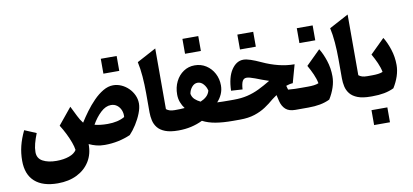

<svg xmlns="http://www.w3.org/2000/svg" viewBox="-94 -1184 3906 1817"><g transform="rotate(-10 1859.0 -276.0)"><path d="M833 13.7Q787.6 13.7 751.7 4.2Q715.8 -5.4 682.6 -21Q684.1 73.2 640.4 144.3Q596.7 215.3 517.6 254.9Q438.5 294.4 332.5 294.4Q188.5 294.4 112.1 226.1Q35.6 157.7 35.6 25.9Q35.6 -47.4 52.2 -114.7Q68.8 -182.1 104.5 -256.3L216.8 -209Q196.3 -157.2 185.1 -114.5Q173.8 -71.8 173.8 -32.7Q173.8 27.8 225.6 55.4Q277.3 83 356.4 83Q425.3 83 477.5 64.7Q529.8 46.4 550.8 12.2Q546.9 -19.5 531.5 -61.8Q516.1 -104 493.2 -150.4Q470.2 -196.8 442.9 -239.7L573.2 -398.9L621.6 -301.3Q631.8 -280.3 642.3 -263.7Q652.8 -247.1 666.5 -229.5Q695.8 -276.4 733.9 -328.4Q772 -380.4 816.7 -426Q861.3 -471.7 909.7 -500.2Q958 -528.8 1006.8 -528.8Q1046.9 -528.8 1084.7 -512Q1122.6 -495.1 1152.6 -465.8Q1182.6 -436.5 1200.4 -398.2Q1218.3 -359.9 1218.3 -317.4Q1218.3 -275.9 1198 -223.9Q1177.7 -171.9 1146 -122.1Q1114.3 -72.3 1080.6 -37.1Q1024.9 -12.7 962.6 0.5Q900.4 13.7 833 13.7ZM1058.1 -214.8Q1061.5 -248.5 1049.6 -279.1Q1037.6 -309.6 1012.9 -328.9Q988.3 -348.1 953.6 -348.1Q903.3 -348.1 855 -303Q806.6 -257.8 769 -191.4Q821.3 -177.2 894.5 -177.2Q993.2 -177.2 1058.1 -214.8ZM936 -795.9H1088.4V-652.8H936Z M1460.4 -802.7V-219.7Q1474.6 -208 1493.7 -201.9Q1512.7 -195.8 1542.5 -195.8H1543V0H1542.5Q1464.4 0 1416.7 -18.6Q1369.1 -37.1 1344.2 -68.4Q1319.3 -99.6 1310.8 -138.4Q1302.2 -177.2 1302.2 -217.3V-401.4Q1302.2 -483.9 1295.9 -562Q1289.6 -640.1 1275.4 -703.6Z M1798.8 -580.6Q1860.4 -580.6 1908.7 -549.3Q1957 -518.1 1984.6 -465.8Q2012.2 -413.6 2012.2 -350.6Q2012.2 -306.2 1995.1 -267.6Q1978 -229 1949.2 -198.2Q1973.6 -196.8 2006.1 -196.3Q2038.6 -195.8 2065.9 -195.8H2066.4V0H2065.9Q1970.2 0 1899.9 -12Q1829.6 -23.9 1776.4 -51.8Q1724.6 -26.4 1666.5 -13.2Q1608.4 0 1543 0Q1532.2 0 1526.9 -8.1Q1521.5 -16.1 1521.5 -38.6V-157.2Q1521.5 -179.7 1526.9 -187.7Q1532.2 -195.8 1543 -195.8Q1566.4 -195.8 1592.5 -196.5Q1618.7 -197.3 1636.7 -199.2Q1615.7 -226.6 1602.3 -261.5Q1588.9 -296.4 1588.9 -336.4Q1588.9 -406.2 1616.5 -461.4Q1644 -516.6 1691.7 -548.6Q1739.3 -580.6 1798.8 -580.6ZM1797.9 -413.6Q1766.6 -413.6 1743.2 -386Q1719.7 -358.4 1713.9 -321.8Q1720.2 -288.6 1742.9 -267.6Q1765.6 -246.6 1795.9 -232.4Q1830.1 -246.6 1853.5 -267.8Q1877 -289.1 1886.2 -322.3Q1878.9 -358.4 1854.5 -386Q1830.1 -413.6 1797.9 -413.6ZM1729.5 -847.2H1881.8V-704.1H1729.5Z M2262.2 -553.2Q2290.5 -553.2 2332 -539.3Q2373.5 -525.4 2428.2 -500Q2503.9 -464.8 2580.6 -445.6Q2657.2 -426.3 2733.4 -426.3L2685.1 -252.9Q2668.9 -252.4 2652.3 -248.5Q2635.7 -244.6 2620.1 -239.3L2630.9 -200.7Q2663.6 -197.3 2696 -196.5Q2728.5 -195.8 2763.2 -195.8H2775.4V0H2665.5Q2604.5 0 2572.5 -29.1Q2540.5 -58.1 2527.8 -109.9L2514.2 -168.5Q2502.9 -160.6 2491 -152.3Q2479 -144 2467.8 -135.3Q2429.2 -101.6 2382.6 -70.6Q2335.9 -39.6 2275.4 -19.8Q2214.8 0 2133.3 0H2066.4Q2055.7 0 2050.3 -8.1Q2044.9 -16.1 2044.9 -38.6V-157.2Q2044.9 -179.7 2050.3 -187.7Q2055.7 -195.8 2066.4 -195.8H2108.4Q2182.1 -195.8 2240.7 -210Q2299.3 -224.1 2353.8 -250.5Q2408.2 -276.9 2468.8 -313.5Q2434.1 -324.7 2404.8 -335.7Q2375.5 -346.7 2342.8 -359.4Q2289.1 -379.9 2262.7 -379.9Q2235.8 -379.9 2223.1 -355.7Q2210.4 -331.5 2207 -277.3L2097.7 -284.2Q2101.6 -414.1 2148.7 -483.6Q2195.8 -553.2 2262.2 -553.2ZM2248.5 -796.9H2400.9V-653.8H2248.5Z M2813 -758.8H2965.3V-615.7H2813ZM2775.4 0Q2764.6 0 2759.3 -8.1Q2753.9 -16.1 2753.9 -38.6V-157.2Q2753.9 -179.7 2759.3 -187.7Q2764.6 -195.8 2775.4 -195.8H2821.8Q2853 -195.8 2878.9 -199Q2904.8 -202.1 2924.3 -210.4Q2916.5 -252.4 2895.8 -299.3Q2875 -346.2 2849.6 -390.1L2987.3 -525.9Q3019 -475.6 3042.7 -403.1Q3066.4 -330.6 3066.4 -252.4Q3066.4 -200.2 3048.3 -145.8Q3030.3 -91.3 2998 -40Q2954.6 -19 2903.8 -9.5Q2853 0 2791.5 0Z M3309.1 -802.7V-219.7Q3323.2 -208 3342.3 -201.9Q3361.3 -195.8 3391.1 -195.8H3391.6V0H3391.1Q3313 0 3265.4 -18.6Q3217.8 -37.1 3192.9 -68.4Q3168 -99.6 3159.4 -138.4Q3150.9 -177.2 3150.9 -217.3V-401.4Q3150.9 -483.9 3144.5 -562Q3138.2 -640.1 3124 -703.6Z M3374.5 127.9H3526.9V271H3374.5ZM3391.6 0Q3380.9 0 3375.5 -8.1Q3370.1 -16.1 3370.1 -38.6V-157.2Q3370.1 -179.7 3375.5 -187.7Q3380.9 -195.8 3391.6 -195.8H3438Q3469.2 -195.8 3495.1 -199Q3521 -202.1 3540.5 -210.4Q3532.7 -252.4 3512 -299.3Q3491.2 -346.2 3465.8 -390.1L3603.5 -525.9Q3635.3 -475.6 3658.9 -403.1Q3682.6 -330.6 3682.6 -252.4Q3682.6 -200.2 3664.6 -145.8Q3646.5 -91.3 3614.3 -40Q3570.8 -19 3520 -9.5Q3469.2 0 3407.7 0Z"/></g></svg>

Font: Pinar-DS3-FD ExtraBold
Style: Regular
Weight: 800
Designer: Amin Abedi
Version: Version 3.000